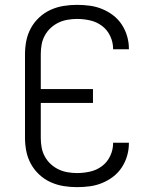

<svg xmlns="http://www.w3.org/2000/svg" viewBox="-20 -763 640 791"><path d="M297 8Q269 8 241.5 3.5Q214 -1 188.5 -12.5Q163 -24 142 -43.5Q121 -63 107.5 -87.5Q94 -112 88.5 -139.5Q83 -167 83 -195V-540Q83 -568 88.5 -595.5Q94 -623 107.5 -647.5Q121 -672 142 -691.5Q163 -711 188.5 -722.5Q214 -734 241.5 -738.5Q269 -743 297 -743Q324 -743 350 -739.5Q376 -736 400.5 -726Q425 -716 446 -700Q467 -684 481.5 -662Q496 -640 503.5 -614.5Q511 -589 511 -563Q511 -562 511 -561.5Q511 -561 511 -560H446Q446 -560 446 -560.5Q446 -561 446 -562Q446 -589 434 -614.5Q422 -640 400 -656.5Q378 -673 351 -679Q324 -685 297 -685Q278 -685 258 -681.5Q238 -678 220.5 -669.5Q203 -661 188.5 -647.5Q174 -634 164.5 -616.5Q155 -599 151.5 -579.5Q148 -560 148 -540V-396H363V-339H148V-195Q148 -175 151.5 -155.5Q155 -136 164.5 -118.5Q174 -101 188.5 -87.5Q203 -74 220.5 -65.5Q238 -57 258 -53.5Q278 -50 297 -50Q324 -50 351 -56Q378 -62 400 -78.5Q422 -95 434 -120.5Q446 -146 446 -173Q446 -174 446 -174.5Q446 -175 446 -175H511Q511 -174 511 -173.5Q511 -173 511 -172Q511 -146 503.5 -120.5Q496 -95 481.5 -73Q467 -51 446 -35Q425 -19 400.5 -9Q376 1 350 4.5Q324 8 297 8Z"/></svg>

Font: Iosevka Curly Light Extended
Style: Regular
Weight: 300
Width: 7
Monospace: yes
Designer: Belleve Invis
Foundry: Belleve Invis
Version: Version 11.1.0; ttfautohint (v1.8.3)